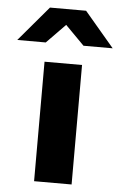

<svg xmlns="http://www.w3.org/2000/svg" viewBox="-116 -788 519 826"><g transform="rotate(5 144.0 -375.0)"><path d="M63 0V-516H225V0ZM224 -599 142 -682 61 -599H-62L66 -750H222L350 -599Z"/></g></svg>

Font: Red Hat Text
Style: Bold
Weight: 700
Designer: Pentagram, MCKL
Foundry: MCKL
Version: Version 1.030